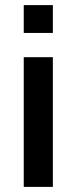

<svg xmlns="http://www.w3.org/2000/svg" viewBox="-20 -732 300 752"><path d="M73 -603V-712H187V-603ZM73 0V-508H187V0Z"/></svg>

Font: CST
Style: Medium
Weight: 500
Version: Version 1.00